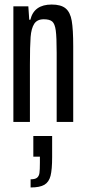

<svg xmlns="http://www.w3.org/2000/svg" viewBox="-20 -538 380 847"><path d="M39 -510H105L109 -451H114Q130 -518 208 -518Q249 -518 269.5 -501Q290 -484 296.5 -446Q303 -408 303 -334V0H230V-305Q230 -374 226 -403.5Q222 -433 210.5 -443Q199 -453 173 -453Q144 -453 131 -433Q118 -413 115 -374.5Q112 -336 112 -253V0H39ZM156 180V153H127V62H210V155Q210 210 203 237.5Q196 265 176 277Q156 289 115 289V253Q135 253 143.5 246Q152 239 154 225.5Q156 212 156 180Z"/></svg>

Font: Saira Ultra Condensed Medium
Style: Regular
Weight: 500
Width: 1
Designer: Hector Gatti with collaboration of the Omnibus-Type team
Foundry: Omnibus-Type
Version: Version 1.001; ttfautohint (v1.8)